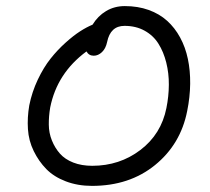

<svg xmlns="http://www.w3.org/2000/svg" viewBox="-20 -647 691 631"><path d="M282.2 -36.1Q235.4 -36.1 196.3 -51Q157.2 -65.9 132.3 -91.3Q107.4 -116.7 90.8 -150.6Q74.2 -184.6 71.8 -222.7Q69.3 -260.7 76.2 -300.8Q85 -344.7 104.2 -385.3Q123.5 -425.8 146.2 -454.3Q168.9 -482.9 195.3 -506.6Q221.7 -530.3 243.4 -544.2Q265.1 -558.1 284.2 -565.9Q301.3 -594.2 328.6 -610.6Q356 -627 390.1 -627Q433.1 -627 468.5 -614.3Q503.9 -601.6 529.3 -578.6Q554.7 -555.7 572 -523.7Q589.4 -491.7 597.4 -453.4Q605.5 -415 605 -371.6Q604.5 -328.1 595.2 -282.2Q573.7 -172.9 489.5 -104.5Q405.3 -36.1 282.2 -36.1ZM145 -293.9Q140.1 -265.1 140.4 -237.5Q140.6 -210 150.6 -185.3Q160.6 -160.6 177 -142.1Q193.4 -123.5 220.7 -112.8Q248 -102.1 283.2 -102.1Q373 -102.1 441.4 -154.1Q509.8 -206.1 526.9 -292Q534.7 -330.6 534.9 -368.4Q535.2 -406.2 526.4 -441.4Q517.6 -476.6 500.7 -503.4Q483.9 -530.3 455.3 -546.1Q426.8 -562 389.2 -562Q342.8 -562 332 -508.8Q327.6 -487.8 315.2 -475.8Q302.7 -463.9 288.1 -463.9Q272 -463.9 264.2 -478Q167.5 -406.7 145 -293.9Z"/></svg>

Font: Shantell Sans Irregular
Style: Italic
Weight: 300
Italic angle: -11.31°
Designer: Stephen Nixon, Anya Danilova, Shantell Martin
Foundry: Arrow Type
Version: Version 1.006;[9816181b4]